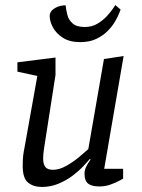

<svg xmlns="http://www.w3.org/2000/svg" viewBox="-20 -735 563 761"><path d="M128 -434 49 -451V-488L200 -507V-438L156 -156Q155 -149 154 -142Q153 -135 152 -126.5Q151 -118 151 -106Q151 -85 159.5 -73.5Q168 -62 190 -62Q215 -62 242.5 -77.5Q270 -93 293.5 -112.5Q317 -132 330 -144L392 -501L470 -513L393 -66H468V-27Q468 -27 454.5 -19.5Q441 -12 419.5 -4Q398 4 374 4Q343 4 329 -7.5Q315 -19 315 -46Q315 -60 321 -73Q327 -86 339 -103L336 -105Q327 -94 309.5 -75.5Q292 -57 267.5 -38.5Q243 -20 212 -7Q181 6 146 6Q112 6 91 -11.5Q70 -29 70 -77Q70 -104 72 -119.5Q74 -135 77 -149ZM298 -568Q256 -568 229 -585.5Q202 -603 189.5 -627Q177 -651 177 -671Q177 -678 179 -683Q181 -688 185 -693Q192 -700 201.5 -705Q211 -710 221.5 -712Q232 -714 240 -714Q242 -696 247 -676Q252 -656 268 -642Q284 -628 316 -628Q344 -628 366 -641Q388 -654 404 -671.5Q420 -689 428.5 -702Q437 -715 437 -715L458 -697Q458 -697 453 -684Q448 -671 437 -651.5Q426 -632 407.5 -613Q389 -594 362 -581Q335 -568 298 -568Z"/></svg>

Font: Faustina VF Beta
Style: Italic
Weight: 400
Italic angle: -8°
Designer: Alfonso Garcia
Foundry: Omnibus-Type
Version: Version 1.006